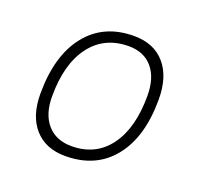

<svg xmlns="http://www.w3.org/2000/svg" viewBox="-100 -637 786 756"><g transform="rotate(20 293.0 -258.5)"><path d="M245.1 9.8Q162.6 9.8 116.2 -42.5Q69.8 -94.7 69.8 -187.5Q69.8 -347.7 141.4 -437.5Q212.9 -527.3 339.8 -527.3Q422.9 -527.3 469.2 -474.1Q515.6 -420.9 515.6 -325.2Q515.6 -167.5 444.1 -78.9Q372.6 9.8 245.1 9.8ZM254.9 -35.2Q355.5 -35.2 412.1 -111.3Q468.8 -187.5 468.8 -323.7Q468.8 -398.4 433.3 -440.4Q397.9 -482.4 334 -482.4Q231.9 -482.4 174.3 -406Q116.7 -329.6 116.7 -193.8Q116.7 -119.1 153.3 -77.1Q189.9 -35.2 254.9 -35.2Z"/></g></svg>

Font: Cascadia Mono NF ExtraLight
Style: Italic
Weight: 200
Italic angle: -10°
Monospace: yes
Designer: Aaron Bell
Foundry: Saja Typeworks
Version: Version 2404.023; ttfautohint (v1.8.4)